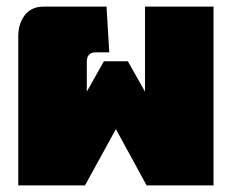

<svg xmlns="http://www.w3.org/2000/svg" viewBox="-20 -560 700 580"><path d="M35.2 0V-450.2Q35.2 -488.3 54.9 -514.2Q74.7 -540 111.8 -540H301.8L310.1 -401.9H269Q242.2 -401.9 242.2 -373V-283.2L293.9 -375H366.2L418 -283.2V-540H625V0H422.9L330.1 -169.9L236.8 0Z"/></svg>

Font: Kanit Black
Style: Regular
Weight: 900
Designer: Katatrad Team
Foundry: CadsonDemak
Version: Version 1.000;PS 001.000;hotconv 1.0.88;makeotf.lib2.5.64775